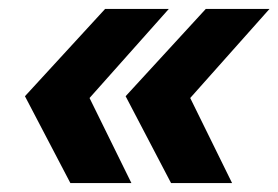

<svg xmlns="http://www.w3.org/2000/svg" viewBox="-20 -485 625 431"><path d="M181 -265 275 -74H138L36 -269L216 -465H359ZM407 -265 501 -74H364L262 -269L442 -465H585Z"/></svg>

Font: Idrija
Style: Bold Italic
Weight: 700
Italic angle: -11.3°
Designer: Julieta Ulanovsky
Foundry: Julieta Ulanovsky
Version: Version 7.200